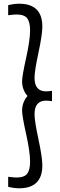

<svg xmlns="http://www.w3.org/2000/svg" viewBox="-20 -771 325 1034"><path d="M24 181Q56 185 68 185Q111 185 126.5 164.5Q142 144 142 100Q142 46 120.5 -50Q99 -146 99 -175Q99 -220 128 -254Q99 -288 99 -333Q99 -362 120.5 -458Q142 -554 142 -608Q142 -652 126.5 -672.5Q111 -693 68 -693Q56 -693 24 -689V-743Q56 -751 83 -751Q208 -751 208 -628Q208 -584 187 -486.5Q166 -389 166 -352Q166 -279 228 -279Q242 -279 260 -282V-226Q242 -229 228 -229Q166 -229 166 -156Q166 -119 187 -21.5Q208 76 208 120Q208 243 83 243Q56 243 24 235Z"/></svg>

Font: Lobster Two
Style: Bold
Weight: 700
Designer: Pablo Impallari
Foundry: Pablo Impallari. www.impallari.com
Version: Version 1.006